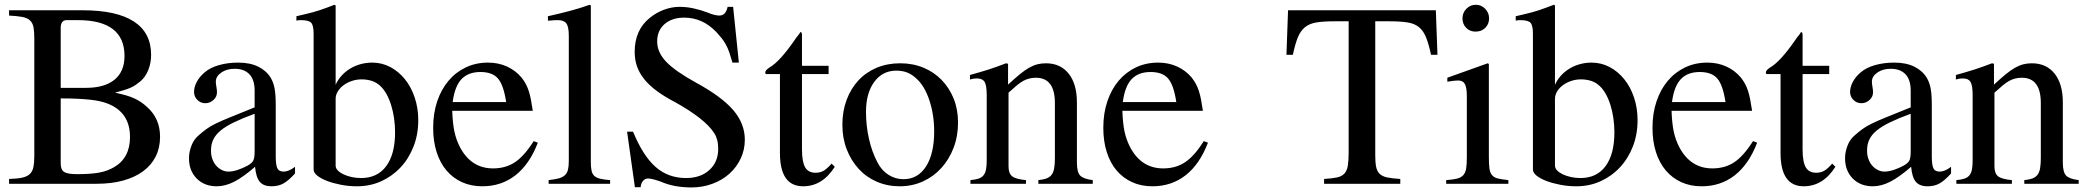

<svg xmlns="http://www.w3.org/2000/svg" viewBox="-20 -782 8883 817"><path d="M331.1 -738.3Q476.6 -738.3 549.8 -690.4Q623 -642.6 623 -548.8Q623 -514.6 611.3 -484.9Q599.6 -455.1 578.1 -436.5Q567.4 -427.7 557.6 -420.9Q547.9 -414.1 535.6 -408.7Q523.4 -403.3 507.3 -398.4Q491.2 -393.6 469.7 -387.7Q497.1 -381.8 517.1 -376Q537.1 -370.1 552.7 -362.8Q568.4 -355.5 581.1 -346.7Q593.8 -337.9 606.4 -326.2Q661.1 -277.3 661.1 -200.2Q661.1 -153.3 642.6 -116.2Q624 -79.1 588.9 -53.2Q553.7 -27.3 503.9 -13.7Q454.1 0 391.6 0H18.6V-20.5Q52.7 -21.5 73.7 -25.9Q94.7 -30.3 106.4 -41Q118.2 -51.8 122.1 -70.8Q126 -89.8 126 -120.1V-616.2Q126 -647.5 122.6 -666Q119.1 -684.6 107.4 -695.3Q95.7 -706.1 74.7 -710Q53.7 -713.9 18.6 -715.8V-738.3ZM238.3 -86.9Q238.3 -59.6 252.9 -50.3Q267.6 -41 306.6 -41Q335.9 -41 358.9 -42.5Q381.8 -43.9 400.9 -47.4Q419.9 -50.8 435.5 -56.6Q451.2 -62.5 464.8 -70.3Q533.2 -109.4 533.2 -199.2Q533.2 -304.7 436.5 -341.8Q420.9 -347.7 402.8 -351.6Q384.8 -355.5 361.8 -357.9Q338.9 -360.4 308.6 -361.8Q278.3 -363.3 238.3 -363.3ZM345.7 -408.2Q424.8 -408.2 467.3 -442.9Q509.8 -477.5 509.8 -543.9Q509.8 -620.1 460 -658.2Q410.2 -696.3 312.5 -696.3H263.7Q238.3 -696.3 238.3 -663.1V-408.2Z M1153.3 -117.2Q1153.3 -80.1 1160.2 -65.9Q1167 -51.8 1186.5 -51.8Q1209 -51.8 1235.4 -72.3V-43.9Q1207 -12.7 1185.5 -1Q1164.1 10.7 1135.7 10.7Q1101.6 10.7 1085.4 -8.3Q1069.3 -27.3 1065.4 -72.3Q1014.6 -28.3 976.6 -8.8Q938.5 10.7 902.3 10.7Q849.6 10.7 816.9 -22.5Q784.2 -55.7 784.2 -108.4Q784.2 -134.8 794.4 -161.6Q804.7 -188.5 824.2 -205.1Q841.8 -220.7 856.9 -231.9Q872.1 -243.2 896.5 -255.4Q920.9 -267.6 960 -283.2Q999 -298.8 1063.5 -325.2V-396.5Q1063.5 -442.4 1041.5 -465.8Q1019.5 -489.3 978.5 -489.3Q944.3 -489.3 921.4 -473.1Q898.4 -457 898.4 -434.6Q898.4 -425.8 900.9 -412.1Q903.3 -398.4 903.3 -389.6Q903.3 -370.1 888.2 -356.4Q873 -342.8 853.5 -342.8Q834 -342.8 819.8 -356.9Q805.7 -371.1 805.7 -390.6Q805.7 -412.1 817.9 -434.6Q830.1 -457 851.6 -474.6Q874 -494.1 911.6 -504.9Q949.2 -515.6 993.2 -515.6Q1043.9 -515.6 1078.6 -498.5Q1113.3 -481.4 1131.8 -451.2Q1143.6 -431.6 1148.4 -405.8Q1153.3 -379.9 1153.3 -335.9ZM1063.5 -297.9Q1012.7 -279.3 977.1 -262.2Q941.4 -245.1 919.4 -227.1Q897.5 -209 887.7 -188.5Q877.9 -168 877.9 -143.6V-138.7Q877.9 -121.1 883.8 -105Q889.6 -88.9 899.9 -77.1Q910.2 -65.4 923.8 -58.6Q937.5 -51.8 952.1 -51.8Q969.7 -51.8 991.7 -59.1Q1013.7 -66.4 1033.2 -77.1Q1052.7 -87.9 1058.1 -99.6Q1063.5 -111.3 1063.5 -136.7Z M1408.2 -420.9Q1417 -441.4 1432.6 -459Q1448.2 -476.6 1468.8 -489.3Q1489.3 -502 1513.7 -508.8Q1538.1 -515.6 1563.5 -515.6Q1605.5 -515.6 1641.1 -496.6Q1676.8 -477.5 1703.1 -444.8Q1729.5 -412.1 1744.6 -367.2Q1759.8 -322.3 1759.8 -270.5Q1759.8 -210 1739.7 -158.7Q1719.7 -107.4 1684.6 -69.8Q1649.4 -32.2 1602.1 -10.7Q1554.7 10.7 1499 10.7Q1464.8 10.7 1431.6 4.4Q1398.4 -2 1372.6 -11.7Q1346.7 -21.5 1330.6 -34.2Q1314.5 -46.9 1314.5 -60.5V-638.7Q1314.5 -673.8 1304.2 -685.1Q1293.9 -696.3 1260.7 -696.3Q1254.9 -696.3 1250.5 -695.8Q1246.1 -695.3 1241.2 -694.3V-712.9L1274.4 -720.7Q1313.5 -729.5 1340.8 -738.8Q1368.2 -748 1403.3 -761.7L1408.2 -758.8ZM1408.2 -77.1Q1408.2 -66.4 1417 -57.1Q1425.8 -47.9 1440.9 -40.5Q1456.1 -33.2 1475.6 -28.8Q1495.1 -24.4 1516.6 -24.4Q1585.9 -24.4 1623.5 -75.2Q1661.1 -126 1661.1 -218.8Q1661.1 -250 1656.7 -279.8Q1652.3 -309.6 1644 -335.9Q1635.7 -362.3 1624 -382.8Q1612.3 -403.3 1598.6 -416Q1582 -431.6 1561.5 -438Q1541 -444.3 1518.6 -444.3Q1497.1 -444.3 1477.1 -437.5Q1457 -430.7 1441.9 -419.4Q1426.8 -408.2 1417.5 -393.1Q1408.2 -377.9 1408.2 -361.3Z M2268.6 -174.8Q2233.4 -83 2173.3 -36.1Q2113.3 10.7 2032.2 10.7Q1984.4 10.7 1945.8 -6.8Q1907.2 -24.4 1879.9 -56.6Q1852.5 -88.9 1837.9 -134.8Q1823.2 -180.7 1823.2 -238.3Q1823.2 -299.8 1840.3 -350.6Q1857.4 -401.4 1888.2 -438Q1918.9 -474.6 1961.9 -495.1Q2004.9 -515.6 2056.6 -515.6Q2100.6 -515.6 2137.2 -499Q2173.8 -482.4 2199.2 -452.1Q2210 -438.5 2217.3 -424.8Q2224.6 -411.1 2230 -394.5Q2235.4 -377.9 2239.3 -357.4Q2243.2 -336.9 2247.1 -310.5H1904.3Q1906.2 -256.8 1913.6 -222.2Q1920.9 -187.5 1937.5 -155.3Q1985.4 -65.4 2078.1 -65.4Q2131.8 -65.4 2171.4 -91.8Q2210.9 -118.2 2251 -181.6ZM2133.8 -347.7Q2123 -419.9 2099.1 -447.8Q2075.2 -475.6 2024.4 -475.6Q1972.7 -475.6 1943.8 -445.3Q1915 -415 1906.2 -347.7Z M2311.5 -712.9Q2340.8 -719.7 2363.8 -725.1Q2386.7 -730.5 2407.7 -736.3Q2428.7 -742.2 2448.2 -748Q2467.8 -753.9 2489.3 -761.7L2494.1 -758.8V-93.8Q2494.1 -70.3 2497.1 -56.2Q2500 -42 2508.8 -33.7Q2517.6 -25.4 2533.7 -21.5Q2549.8 -17.6 2576.2 -15.6V0H2314.5V-15.6Q2340.8 -18.6 2357.4 -22.9Q2374 -27.3 2383.8 -36.6Q2393.6 -45.9 2397 -60.5Q2400.4 -75.2 2400.4 -97.7V-628.9Q2400.4 -668 2390.1 -682.1Q2379.9 -696.3 2353.5 -696.3Q2345.7 -696.3 2336.4 -695.8Q2327.1 -695.3 2318.4 -694.3H2311.5Z M3124 -515.6H3096.7Q3089.8 -540 3083.5 -558.6Q3077.1 -577.1 3068.8 -592.3Q3060.5 -607.4 3050.8 -619.6Q3041 -631.8 3028.3 -645.5Q2969.7 -707 2891.6 -707Q2839.8 -707 2808.1 -679.7Q2776.4 -652.3 2776.4 -605.5Q2776.4 -559.6 2814.5 -519.5Q2852.5 -479.5 2939.5 -431.6Q3050.8 -371.1 3100.1 -313.5Q3149.4 -255.9 3149.4 -187.5Q3149.4 -144.5 3131.8 -107.4Q3114.3 -70.3 3084 -43Q3053.7 -15.6 3011.7 0Q2969.7 15.6 2921.9 15.6Q2887.7 15.6 2854.5 9.8Q2821.3 3.9 2790 -9.8Q2773.4 -15.6 2759.8 -19Q2746.1 -22.5 2737.3 -22.5Q2724.6 -22.5 2715.8 -11.7Q2707 -1 2706.1 14.6H2681.6L2648.4 -221.7H2673.8Q2715.8 -119.1 2769.5 -71.8Q2823.2 -24.4 2899.4 -24.4Q2960.9 -24.4 2998.5 -58.6Q3036.1 -92.8 3036.1 -148.4Q3036.1 -169.9 3031.7 -186.5Q3027.3 -203.1 3019.5 -214.8Q3000 -246.1 2957.5 -279.3Q2915 -312.5 2855.5 -345.7Q2808.6 -370.1 2775.4 -394.5Q2742.2 -418.9 2721.2 -445.3Q2700.2 -471.7 2690.4 -500Q2680.7 -528.3 2680.7 -561.5Q2680.7 -654.3 2745.1 -706.1Q2772.5 -728.5 2805.7 -740.7Q2838.9 -752.9 2871.1 -752.9Q2900.4 -752.9 2930.2 -746.6Q2960 -740.2 2991.2 -728.5Q3006.8 -721.7 3019.5 -718.8Q3032.2 -715.8 3041 -715.8Q3068.4 -715.8 3076.2 -752.9H3099.6Z M3505.9 -466.8H3392.6V-146.5Q3392.6 -92.8 3406.2 -69.8Q3419.9 -46.9 3450.2 -46.9Q3469.7 -46.9 3484.4 -55.2Q3499 -63.5 3518.6 -85.9L3532.2 -72.3Q3479.5 10.7 3397.5 10.7Q3298.8 10.7 3298.8 -130.9V-466.8H3240.2Q3236.3 -467.8 3236.3 -473.6Q3236.3 -483.4 3254.9 -495.1Q3298.8 -520.5 3363.3 -614.3Q3368.2 -622.1 3374.5 -629.4Q3380.9 -636.7 3385.7 -645.5Q3389.6 -645.5 3391.1 -642.6Q3392.6 -639.6 3392.6 -630.9V-502H3505.9Z M3810.5 -512.7Q3864.3 -512.7 3909.2 -494.1Q3954.1 -475.6 3986.8 -441.9Q4019.5 -408.2 4038.1 -362.3Q4056.6 -316.4 4056.6 -260.7Q4056.6 -202.1 4037.6 -152.8Q4018.6 -103.5 3985.4 -66.9Q3952.1 -30.3 3906.7 -9.8Q3861.3 10.7 3808.6 10.7Q3755.9 10.7 3710.9 -8.8Q3666 -28.3 3633.8 -63.5Q3601.6 -98.6 3583 -146.5Q3564.5 -194.3 3564.5 -251Q3564.5 -308.6 3582.5 -356.9Q3600.6 -405.3 3632.8 -439.9Q3665 -474.6 3710.4 -493.7Q3755.9 -512.7 3810.5 -512.7ZM3793.9 -481.4Q3735.4 -481.4 3700.2 -433.6Q3665 -385.7 3665 -306.6Q3665 -247.1 3677.7 -190.9Q3690.4 -134.8 3713.9 -90.8Q3731.4 -56.6 3760.7 -38.1Q3790 -19.5 3824.2 -19.5Q3885.7 -19.5 3920.4 -73.7Q3955.1 -127.9 3955.1 -222.7Q3955.1 -293.9 3934.6 -355.5Q3914.1 -417 3878.9 -448.2Q3860.4 -465.8 3839.8 -473.6Q3819.3 -481.4 3793.9 -481.4Z M4107.4 -462.9Q4153.3 -475.6 4187 -486.3Q4220.7 -497.1 4260.7 -512.7L4269.5 -510.7V-421.9Q4297.9 -448.2 4319.3 -465.8Q4340.8 -483.4 4358.9 -493.7Q4377 -503.9 4394 -508.3Q4411.1 -512.7 4430.7 -512.7Q4492.2 -512.7 4527.3 -468.8Q4562.5 -424.8 4562.5 -345.7V-89.8Q4562.5 -49.8 4576.2 -35.2Q4589.8 -20.5 4629.9 -15.6V0H4398.4V-15.6Q4418.9 -17.6 4432.6 -22.5Q4446.3 -27.3 4454.6 -38.1Q4462.9 -48.8 4465.8 -66.4Q4468.8 -84 4468.8 -110.4V-343.8Q4468.8 -451.2 4387.7 -451.2Q4374 -451.2 4361.3 -448.2Q4348.6 -445.3 4335.4 -438.5Q4322.3 -431.6 4307.1 -418.9Q4292 -406.2 4271.5 -387.7V-74.2Q4271.5 -43.9 4287.1 -31.7Q4302.7 -19.5 4345.7 -15.6V0H4109.4V-15.6Q4130.9 -17.6 4144 -22Q4157.2 -26.4 4165 -36.1Q4172.9 -45.9 4175.8 -61Q4178.7 -76.2 4178.7 -99.6V-377Q4178.7 -418 4169.9 -433.1Q4161.1 -448.2 4137.7 -448.2Q4120.1 -448.2 4107.4 -443.4Z M5120.1 -174.8Q5085 -83 5024.9 -36.1Q4964.8 10.7 4883.8 10.7Q4835.9 10.7 4797.4 -6.8Q4758.8 -24.4 4731.4 -56.6Q4704.1 -88.9 4689.5 -134.8Q4674.8 -180.7 4674.8 -238.3Q4674.8 -299.8 4691.9 -350.6Q4709 -401.4 4739.7 -438Q4770.5 -474.6 4813.5 -495.1Q4856.4 -515.6 4908.2 -515.6Q4952.1 -515.6 4988.8 -499Q5025.4 -482.4 5050.8 -452.1Q5061.5 -438.5 5068.8 -424.8Q5076.2 -411.1 5081.5 -394.5Q5086.9 -377.9 5090.8 -357.4Q5094.7 -336.9 5098.6 -310.5H4755.9Q4757.8 -256.8 4765.1 -222.2Q4772.5 -187.5 4789.1 -155.3Q4836.9 -65.4 4929.7 -65.4Q4983.4 -65.4 5022.9 -91.8Q5062.5 -118.2 5102.5 -181.6ZM4985.4 -347.7Q4974.6 -419.9 4950.7 -447.8Q4926.8 -475.6 4876 -475.6Q4824.2 -475.6 4795.4 -445.3Q4766.6 -415 4757.8 -347.7Z M5658.2 -691.4Q5611.3 -691.4 5581.5 -686.5Q5551.8 -681.6 5532.7 -666Q5513.7 -650.4 5502.4 -622.6Q5491.2 -594.7 5481.4 -548.8H5454.1L5460.9 -738.3H6089.8L6096.7 -548.8H6069.3Q6059.6 -594.7 6048.3 -622.6Q6037.1 -650.4 6018.6 -666Q6000 -681.6 5969.7 -686.5Q5939.5 -691.4 5891.6 -691.4H5832V-120.1Q5832 -89.8 5835.9 -71.3Q5839.8 -52.7 5851.1 -42Q5862.3 -31.2 5883.3 -26.9Q5904.3 -22.5 5938.5 -20.5V0H5614.3V-20.5Q5648.4 -22.5 5668.9 -26.9Q5689.5 -31.2 5700.7 -43.5Q5711.9 -55.7 5715.3 -77.1Q5718.8 -98.6 5718.8 -133.8V-691.4Z M6315.4 -509.8V-113.3Q6315.4 -83 6317.9 -64.9Q6320.3 -46.9 6329.1 -36.6Q6337.9 -26.4 6354 -22.5Q6370.1 -18.6 6398.4 -15.6V0H6133.8V-15.6Q6163.1 -17.6 6180.2 -22Q6197.3 -26.4 6206.5 -36.6Q6215.8 -46.9 6218.8 -64.9Q6221.7 -83 6221.7 -113.3V-372.1Q6221.7 -409.2 6213.4 -424.3Q6205.1 -439.5 6185.5 -439.5Q6177.7 -439.5 6167.5 -438.5Q6157.2 -437.5 6146.5 -435.5L6138.7 -434.6V-451.2L6310.5 -512.7ZM6259.8 -761.7Q6283.2 -761.7 6299.8 -744.6Q6316.4 -727.5 6316.4 -704.1Q6316.4 -679.7 6300.3 -663.6Q6284.2 -647.5 6258.8 -647.5Q6234.4 -647.5 6218.8 -663.6Q6203.1 -679.7 6203.1 -704.1Q6203.1 -727.5 6219.7 -744.6Q6236.3 -761.7 6259.8 -761.7Z M6596.7 -420.9Q6605.5 -441.4 6621.1 -459Q6636.7 -476.6 6657.2 -489.3Q6677.7 -502 6702.1 -508.8Q6726.6 -515.6 6752 -515.6Q6793.9 -515.6 6829.6 -496.6Q6865.2 -477.5 6891.6 -444.8Q6918 -412.1 6933.1 -367.2Q6948.2 -322.3 6948.2 -270.5Q6948.2 -210 6928.2 -158.7Q6908.2 -107.4 6873 -69.8Q6837.9 -32.2 6790.5 -10.7Q6743.2 10.7 6687.5 10.7Q6653.3 10.7 6620.1 4.4Q6586.9 -2 6561 -11.7Q6535.2 -21.5 6519 -34.2Q6502.9 -46.9 6502.9 -60.5V-638.7Q6502.9 -673.8 6492.7 -685.1Q6482.4 -696.3 6449.2 -696.3Q6443.4 -696.3 6439 -695.8Q6434.6 -695.3 6429.7 -694.3V-712.9L6462.9 -720.7Q6502 -729.5 6529.3 -738.8Q6556.6 -748 6591.8 -761.7L6596.7 -758.8ZM6596.7 -77.1Q6596.7 -66.4 6605.5 -57.1Q6614.3 -47.9 6629.4 -40.5Q6644.5 -33.2 6664.1 -28.8Q6683.6 -24.4 6705.1 -24.4Q6774.4 -24.4 6812 -75.2Q6849.6 -126 6849.6 -218.8Q6849.6 -250 6845.2 -279.8Q6840.8 -309.6 6832.5 -335.9Q6824.2 -362.3 6812.5 -382.8Q6800.8 -403.3 6787.1 -416Q6770.5 -431.6 6750 -438Q6729.5 -444.3 6707 -444.3Q6685.5 -444.3 6665.5 -437.5Q6645.5 -430.7 6630.4 -419.4Q6615.2 -408.2 6606 -393.1Q6596.7 -377.9 6596.7 -361.3Z M7457 -174.8Q7421.9 -83 7361.8 -36.1Q7301.8 10.7 7220.7 10.7Q7172.9 10.7 7134.3 -6.8Q7095.7 -24.4 7068.4 -56.6Q7041 -88.9 7026.4 -134.8Q7011.7 -180.7 7011.7 -238.3Q7011.7 -299.8 7028.8 -350.6Q7045.9 -401.4 7076.7 -438Q7107.4 -474.6 7150.4 -495.1Q7193.4 -515.6 7245.1 -515.6Q7289.1 -515.6 7325.7 -499Q7362.3 -482.4 7387.7 -452.1Q7398.4 -438.5 7405.8 -424.8Q7413.1 -411.1 7418.5 -394.5Q7423.8 -377.9 7427.7 -357.4Q7431.6 -336.9 7435.5 -310.5H7092.8Q7094.7 -256.8 7102.1 -222.2Q7109.4 -187.5 7126 -155.3Q7173.8 -65.4 7266.6 -65.4Q7320.3 -65.4 7359.9 -91.8Q7399.4 -118.2 7439.5 -181.6ZM7322.3 -347.7Q7311.5 -419.9 7287.6 -447.8Q7263.7 -475.6 7212.9 -475.6Q7161.1 -475.6 7132.3 -445.3Q7103.5 -415 7094.7 -347.7Z M7763.7 -466.8H7650.4V-146.5Q7650.4 -92.8 7664.1 -69.8Q7677.7 -46.9 7708 -46.9Q7727.5 -46.9 7742.2 -55.2Q7756.8 -63.5 7776.4 -85.9L7790 -72.3Q7737.3 10.7 7655.3 10.7Q7556.6 10.7 7556.6 -130.9V-466.8H7498Q7494.1 -467.8 7494.1 -473.6Q7494.1 -483.4 7512.7 -495.1Q7556.6 -520.5 7621.1 -614.3Q7626 -622.1 7632.3 -629.4Q7638.7 -636.7 7643.6 -645.5Q7647.5 -645.5 7648.9 -642.6Q7650.4 -639.6 7650.4 -630.9V-502H7763.7Z M8200.2 -117.2Q8200.2 -80.1 8207 -65.9Q8213.9 -51.8 8233.4 -51.8Q8255.9 -51.8 8282.2 -72.3V-43.9Q8253.9 -12.7 8232.4 -1Q8210.9 10.7 8182.6 10.7Q8148.4 10.7 8132.3 -8.3Q8116.2 -27.3 8112.3 -72.3Q8061.5 -28.3 8023.4 -8.8Q7985.4 10.7 7949.2 10.7Q7896.5 10.7 7863.8 -22.5Q7831.1 -55.7 7831.1 -108.4Q7831.1 -134.8 7841.3 -161.6Q7851.6 -188.5 7871.1 -205.1Q7888.7 -220.7 7903.8 -231.9Q7918.9 -243.2 7943.4 -255.4Q7967.8 -267.6 8006.8 -283.2Q8045.9 -298.8 8110.4 -325.2V-396.5Q8110.4 -442.4 8088.4 -465.8Q8066.4 -489.3 8025.4 -489.3Q7991.2 -489.3 7968.3 -473.1Q7945.3 -457 7945.3 -434.6Q7945.3 -425.8 7947.8 -412.1Q7950.2 -398.4 7950.2 -389.6Q7950.2 -370.1 7935.1 -356.4Q7919.9 -342.8 7900.4 -342.8Q7880.9 -342.8 7866.7 -356.9Q7852.5 -371.1 7852.5 -390.6Q7852.5 -412.1 7864.7 -434.6Q7877 -457 7898.4 -474.6Q7920.9 -494.1 7958.5 -504.9Q7996.1 -515.6 8040 -515.6Q8090.8 -515.6 8125.5 -498.5Q8160.2 -481.4 8178.7 -451.2Q8190.4 -431.6 8195.3 -405.8Q8200.2 -379.9 8200.2 -335.9ZM8110.4 -297.9Q8059.6 -279.3 8023.9 -262.2Q7988.3 -245.1 7966.3 -227.1Q7944.3 -209 7934.6 -188.5Q7924.8 -168 7924.8 -143.6V-138.7Q7924.8 -121.1 7930.7 -105Q7936.5 -88.9 7946.8 -77.1Q7957 -65.4 7970.7 -58.6Q7984.4 -51.8 7999 -51.8Q8016.6 -51.8 8038.6 -59.1Q8060.5 -66.4 8080.1 -77.1Q8099.6 -87.9 8105 -99.6Q8110.4 -111.3 8110.4 -136.7Z M8302.7 -462.9Q8348.6 -475.6 8382.3 -486.3Q8416 -497.1 8456.1 -512.7L8464.8 -510.7V-421.9Q8493.2 -448.2 8514.6 -465.8Q8536.1 -483.4 8554.2 -493.7Q8572.3 -503.9 8589.4 -508.3Q8606.4 -512.7 8626 -512.7Q8687.5 -512.7 8722.7 -468.8Q8757.8 -424.8 8757.8 -345.7V-89.8Q8757.8 -49.8 8771.5 -35.2Q8785.2 -20.5 8825.2 -15.6V0H8593.8V-15.6Q8614.3 -17.6 8627.9 -22.5Q8641.6 -27.3 8649.9 -38.1Q8658.2 -48.8 8661.1 -66.4Q8664.1 -84 8664.1 -110.4V-343.8Q8664.1 -451.2 8583 -451.2Q8569.3 -451.2 8556.6 -448.2Q8543.9 -445.3 8530.8 -438.5Q8517.6 -431.6 8502.4 -418.9Q8487.3 -406.2 8466.8 -387.7V-74.2Q8466.8 -43.9 8482.4 -31.7Q8498 -19.5 8541 -15.6V0H8304.7V-15.6Q8326.2 -17.6 8339.4 -22Q8352.5 -26.4 8360.4 -36.1Q8368.2 -45.9 8371.1 -61Q8374 -76.2 8374 -99.6V-377Q8374 -418 8365.2 -433.1Q8356.4 -448.2 8333 -448.2Q8315.4 -448.2 8302.7 -443.4Z"/></svg>

Font: BabelStone Tibetan
Style: Regular
Weight: 400
Designer: Christopher J. Fynn
Foundry: BabelStone
Version: Version 10.011 October 1, 2023